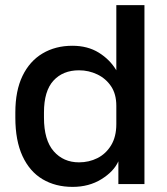

<svg xmlns="http://www.w3.org/2000/svg" viewBox="-20 -720 655 751"><path d="M264 11Q197 11 146.5 -19Q96 -49 68 -109.5Q40 -170 40 -260V-280Q40 -365 68 -423Q96 -481 146.5 -511Q197 -541 263 -541Q323 -541 366.5 -514Q410 -487 435 -445V-700H545V0H443V-89Q425 -49 376.5 -19Q328 11 264 11ZM289 -85Q328 -85 361 -101.5Q394 -118 414.5 -151.5Q435 -185 435 -235V-306Q435 -352 414.5 -382.5Q394 -413 360.5 -429Q327 -445 289 -445Q226 -445 189 -404.5Q152 -364 152 -280V-260Q152 -172 190 -128.5Q228 -85 289 -85Z"/></svg>

Font: Golos Text Medium
Style: Regular
Weight: 500
Designer: A.Korolkova, Vitaly Kuzmin
Foundry: ParaType Ltd
Version: Version 2.004